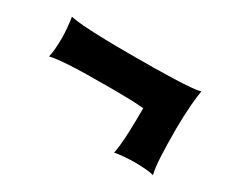

<svg xmlns="http://www.w3.org/2000/svg" viewBox="-69 -692 802 685"><g transform="rotate(30 332.0 -349.5)"><path d="M65.4 -358.9Q68.4 -367.2 70.6 -389.6Q72.8 -412.1 72.8 -439.5Q72.8 -446.8 72.3 -458.3Q71.8 -469.7 70.6 -481.9Q69.3 -494.1 68.1 -505.1Q66.9 -516.1 65.4 -522.5Q83.5 -518.1 115.5 -515.6Q147.5 -513.2 185.1 -512Q222.7 -510.7 261.7 -510.5Q300.8 -510.3 333 -510.3Q369.6 -510.3 411.1 -510.7Q452.6 -511.2 490.2 -512.5Q527.8 -513.7 557.1 -516.1Q586.4 -518.6 598.6 -522.5Q596.7 -512.7 594.7 -495.6Q592.8 -478.5 591.1 -456.8Q589.4 -435.1 588.4 -410.6Q587.4 -386.2 587.4 -362.3Q587.4 -293.5 589.8 -247.1Q592.3 -200.7 598.6 -177.2Q590.3 -180.2 568.6 -182.4Q546.9 -184.6 519 -184.6Q511.7 -184.6 500.5 -184.1Q489.3 -183.6 477.5 -182.6Q465.8 -181.6 455.1 -180.4Q444.3 -179.2 438.5 -177.2Q441.9 -194.8 444.1 -218Q446.3 -241.2 447.3 -266.4Q448.2 -291.5 448.7 -317.4Q449.2 -343.3 449.2 -366.7Q418.5 -369.6 386 -370.4Q353.5 -371.1 314 -371.1Q252.9 -371.1 211.7 -370.4Q170.4 -369.6 142.6 -367.9Q114.7 -366.2 96.9 -364Q79.1 -361.8 65.4 -358.9Z"/></g></svg>

Font: Arbutus
Style: Regular
Weight: 400
Designer: Karolina Lach
Foundry: Sorkin Type Co.
Version: Version 1.003